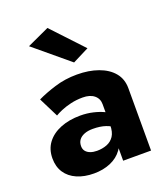

<svg xmlns="http://www.w3.org/2000/svg" viewBox="-137 -832 818 938"><g transform="rotate(-20 272.0 -363.0)"><path d="M176 -137Q176 -156 185.5 -169Q195 -182 213.5 -189.5Q232 -197 258 -197Q297 -197 324.5 -187.5Q352 -178 378 -159V-230Q368 -241 344.5 -252.5Q321 -264 289.5 -271.5Q258 -279 223 -279Q165 -279 120 -261Q75 -243 49.5 -209.5Q24 -176 24 -128Q24 -85 44.5 -54Q65 -23 103 -6.5Q141 10 191 10Q239 10 277.5 -6.5Q316 -23 338.5 -54.5Q361 -86 361 -130L345 -186Q345 -149 331 -128Q317 -107 293.5 -98Q270 -89 242 -89Q223 -89 208 -94.5Q193 -100 184.5 -110.5Q176 -121 176 -137ZM117 -318Q128 -325 150 -334.5Q172 -344 201.5 -351Q231 -358 264 -358Q302 -358 323.5 -340.5Q345 -323 345 -294V0H490V-324Q490 -372 462.5 -405Q435 -438 386.5 -455.5Q338 -473 276 -473Q214 -473 159.5 -456Q105 -439 66 -420ZM104 -683 284 -533 369 -576 219 -736Z"/></g></svg>

Font: Glinicke Jost Bold
Style: Bold
Weight: 700
Version: Version 3.710